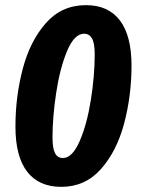

<svg xmlns="http://www.w3.org/2000/svg" viewBox="-20 -709 551 746"><path d="M40 -217Q40 -101 85.5 -42Q131 17 218 17Q311 17 372.5 -52.5Q434 -122 462.5 -230Q491 -338 491 -454Q491 -570 446 -629.5Q401 -689 314 -689Q220 -689 158.5 -619.5Q97 -550 68.5 -442Q40 -334 40 -217ZM348 -498Q348 -415 333 -320.5Q318 -226 289.5 -160.5Q261 -95 224 -95Q204 -95 194 -113.5Q184 -132 184 -175Q184 -254 198.5 -349.5Q213 -445 241 -511.5Q269 -578 307 -578Q327 -578 337.5 -559.5Q348 -541 348 -498Z"/></svg>

Font: Fira Sans Extra Condensed
Style: Bold Italic
Weight: 700
Width: 3
Italic angle: -8°
Designer: Carrois Corporate & Edenspiekermann AG
Foundry: Carrois Corporate GbR & Edenspiekermann AG
Version: Version 4.203